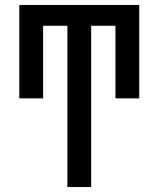

<svg xmlns="http://www.w3.org/2000/svg" viewBox="-20 -540 640 775"><path d="M252 215V-436H154V-143H58V-520H542V-143H446V-436H348V215Z"/></svg>

Font: Iosevka SS04 Medium Extended
Style: Regular
Weight: 500
Width: 7
Monospace: yes
Designer: Belleve Invis
Foundry: Belleve Invis
Version: Version 19.0.0; ttfautohint (v1.8.4)